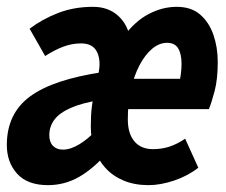

<svg xmlns="http://www.w3.org/2000/svg" viewBox="-39 -528 659 560"><path d="M101 12Q41.1 12 11 -21.3Q-19.1 -54.7 -19.1 -104.9Q-19.1 -196.9 48.9 -246.9Q116.8 -296.8 263.4 -318.1L254.1 -236.4Q200.6 -228 167.4 -213.3Q134.2 -198.6 119.5 -178.7Q104.8 -158.8 104.8 -133.6Q104.8 -113.5 115.6 -102.5Q126.3 -91.6 144.4 -91.6Q167 -91.6 193 -107.6Q219.1 -123.6 237.8 -145L272.6 -81.1Q233.1 -35.6 191.2 -11.8Q149.3 12 101 12ZM313 -209.6 314.4 -298.2H504.5L483 -280.5Q486.5 -296.9 488.5 -312.2Q490.5 -327.4 490.5 -341.6Q490.5 -370.4 480.8 -386.7Q471.1 -403.1 448.4 -403.1Q425.5 -403.1 404.8 -385.8Q384.1 -368.5 367.8 -337.5Q351.6 -306.5 342.7 -266.4Q333.8 -226.3 333.8 -179.8Q333.8 -138.4 353 -115.7Q372.2 -93 407.2 -93Q432.1 -93 454.3 -100Q476.5 -107 501 -123.5L539.4 -38.9Q509.8 -15.3 469.5 -1.6Q429.2 12 394.6 12Q353.1 12 321.4 -1.4Q289.6 -14.8 268.4 -38.3Q247.1 -61.8 236.5 -93Q225.8 -124.2 225.8 -158.9Q225.8 -192.6 229.1 -218.6Q232.4 -244.5 237.3 -266.6Q242.1 -288.8 247.5 -311.2Q256.5 -349.7 244.4 -375.6Q232.4 -401.4 197.6 -401.4Q170.3 -401.4 144.6 -391.5Q118.9 -381.6 92.7 -364.6L47.4 -444.3Q83.6 -471.8 130.2 -490Q176.8 -508.1 232.2 -508.1Q277.1 -508.1 305.9 -481.7Q334.7 -455.3 340.5 -413.5L321.6 -421.3Q354.3 -465.9 394.5 -487Q434.7 -508.1 476.3 -508.1Q518.5 -508.1 544.6 -485.7Q570.7 -463.2 583.4 -426.6Q596.1 -389.9 596.1 -347.4Q596.1 -296.7 586.8 -261.6Q577.5 -226.6 570.1 -209.6Z"/></svg>

Font: SourceCodeVF
Style: Italic
Weight: 200
Italic angle: -11°
Monospace: yes
Designer: Paul D. Hunt, Teo Tuominen
Foundry: Adobe
Version: Version 1.026;hotconv 1.1.0;makeotfexe 2.6.0